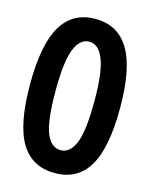

<svg xmlns="http://www.w3.org/2000/svg" viewBox="-101 -696 602 773"><g transform="rotate(15 200.0 -310.0)"><path d="M201 11Q107 11 60.5 -65.5Q14 -142 14 -310Q14 -475 60.5 -553Q107 -631 201 -631Q295 -631 342 -553Q389 -475 389 -310Q389 -142 342 -65Q295 12 201 11ZM201 -84Q240 -84 261 -134.5Q282 -185 282 -311Q282 -430 261 -483Q240 -536 201 -536Q161 -536 140.5 -483Q120 -430 120 -311Q120 -185 140.5 -134.5Q161 -84 201 -84Z"/></g></svg>

Font: Inconsolata Condensed ExtraBold
Style: Regular
Weight: 800
Width: 3
Monospace: yes
Designer: Raph Levien, Cyreal, Brenton Simpson
Foundry: Raph Levien, Cyreal, Google
Version: Version 3.001; ttfautohint (v1.8.2.53-6de2)